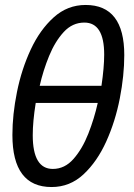

<svg xmlns="http://www.w3.org/2000/svg" viewBox="-20 -744 541 774"><path d="M188 10Q262 10 317 -41.5Q372 -93 408.5 -174Q445 -255 463 -347.5Q481 -440 481 -522Q481 -724 325 -724Q252 -724 196.5 -674Q141 -624 104 -544.5Q67 -465 48.5 -373.5Q30 -282 30 -200Q30 10 188 10ZM140 -398Q154 -460 178 -518.5Q202 -577 237 -615Q272 -653 320 -653Q400 -653 400 -524Q400 -472 389 -398ZM193 -63Q112 -63 112 -199Q112 -254 124 -329H374Q360 -266 336 -205Q312 -144 276.5 -103.5Q241 -63 193 -63Z"/></svg>

Font: Noto Sans UI Condensed
Style: Italic
Weight: 400
Width: 3
Italic angle: -12°
Designer: Monotype Design Team
Foundry: Monotype Imaging Inc.
Version: Version 1.901